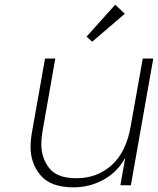

<svg xmlns="http://www.w3.org/2000/svg" viewBox="-20 -794 677 823"><path d="M637 -543 541 0H496L517 -118Q483 -56 423.5 -23.5Q364 9 295 9Q198 9 154.5 -42Q111 -93 111 -164Q111 -193 117 -227L173 -543H217L162 -230Q157 -201 157 -176Q157 -118 190.5 -74Q224 -30 308 -30Q396 -30 458.5 -86Q521 -142 540 -252L592 -543ZM351 -637 474 -774 515 -735 375 -615Z"/></svg>

Font: Fz Poppins ExtLt
Style: Italic
Weight: 200
Italic angle: -10°
Designer: Ninad Kale (Devanagari), Jonny Pinhorn (Latin)
Foundry: Indian Type Foundry
Version: Vit hóa bi Vntype.Com & FontZin.Com